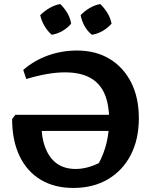

<svg xmlns="http://www.w3.org/2000/svg" viewBox="-20 -919 746 950"><path d="M343 11Q249 11 181 -30Q113 -71 76.5 -147.5Q40 -224 40 -330L56 -351H600V-271H129L184 -317Q184 -240 204.5 -187.5Q225 -135 262.5 -109Q300 -83 354 -83Q410 -83 469 -112Q495 -160 507.5 -213.5Q520 -267 520 -325Q520 -403 497 -455.5Q474 -508 425.5 -534.5Q377 -561 301 -561Q259 -561 211 -552.5Q163 -544 110 -528L95 -573Q149 -620 217.5 -644.5Q286 -669 361 -669Q454 -669 522.5 -627.5Q591 -586 629 -511Q667 -436 667 -334Q667 -230 627 -152.5Q587 -75 514 -32Q441 11 343 11ZM278 -899Q299 -879 313.5 -854Q328 -829 332 -802Q315 -781 289 -766Q263 -751 236 -747Q216 -764 200.5 -790Q185 -816 179 -844Q199 -864 224.5 -879Q250 -894 278 -899ZM476 -899Q497 -879 512 -854Q527 -829 532 -802Q514 -781 488 -766Q462 -751 435 -747Q413 -764 398.5 -790Q384 -816 379 -844Q398 -864 423 -879Q448 -894 476 -899Z"/></svg>

Font: Piazzolla 24pt
Style: Bold
Weight: 700
Designer: Juan Pablo del Peral
Foundry: Huerta Tipografica
Version: Version 2.005